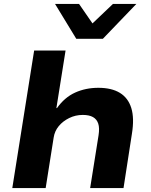

<svg xmlns="http://www.w3.org/2000/svg" viewBox="-20 -964 774 984"><path d="M43 0 155 -705H316L269 -410H272Q311 -465 365 -489.5Q419 -514 484 -514Q552 -514 594.5 -488Q637 -462 653 -410Q669 -358 656 -278L613 0H442L485 -270Q491 -308 483.5 -330.5Q476 -353 456.5 -364Q437 -375 404 -375Q367 -375 334.5 -359Q302 -343 281 -317.5Q260 -292 255 -259L214 0ZM371 -765 262 -944H385L454 -844L559 -944H679L507 -765Z"/></svg>

Font: Nunito Sans 7pt SemiExpanded ExtraBold
Style: Italic
Weight: 800
Width: 6
Italic angle: -9°
Designer: Vernon Adams
Foundry: Vernon Adams
Version: Version 3.101;gftools[0.9.27]